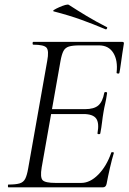

<svg xmlns="http://www.w3.org/2000/svg" viewBox="-20 -805 554 825"><path d="M16 0Q14 0 14 -6Q14 -12 16 -12Q48 -12 64.5 -17Q81 -22 88.5 -37Q96 -52 101 -81L183 -544Q191 -587 180 -600Q169 -613 123 -613Q120 -613 120 -619Q120 -625 123 -625H506Q514 -625 512 -616Q509 -598 505.5 -574.5Q502 -551 499 -528.5Q496 -506 493 -492Q492 -488 486 -489Q480 -490 481 -493Q487 -545 467 -577.5Q447 -610 405 -610H323Q292 -610 276 -605Q260 -600 252.5 -585.5Q245 -571 240 -543L159 -85Q152 -43 163 -31Q174 -19 219 -19H329Q367 -19 402.5 -55Q438 -91 458 -149Q459 -152 465 -151Q471 -150 469 -147Q461 -121 452.5 -84Q444 -47 438 -15Q435 0 422 0ZM411 -232Q410 -228 404 -228.5Q398 -229 399 -233Q407 -277 393 -296Q379 -315 338 -315H174L177 -336H345Q384 -336 402.5 -352Q421 -368 428 -406Q429 -410 435 -409.5Q441 -409 440 -404Q436 -376 432 -359.5Q428 -343 425 -325Q421 -302 418.5 -280Q416 -258 411 -232ZM434 -679Q382 -701 329.5 -720Q277 -739 211 -756Q205 -758 213 -763Q221 -768 234.5 -774Q248 -780 260 -783.5Q272 -787 276 -784Q313 -760 352 -736.5Q391 -713 438 -689Q442 -688 440 -683Q438 -678 434 -679Z"/></svg>

Font: Cormorant
Style: Italic
Weight: 400
Italic angle: -10°
Designer: Christian Thalmann (Catharsis Fonts)
Foundry: Catharsis Fonts
Version: Version 4.000